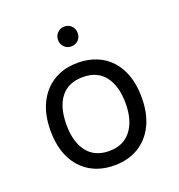

<svg xmlns="http://www.w3.org/2000/svg" viewBox="-131 -821 878 942"><g transform="rotate(-20 308.0 -350.0)"><path d="M308 12Q236.5 12 183 -19.5Q129.5 -51 99.8 -110.8Q70 -170.5 70 -255Q70 -338.5 99.8 -398.5Q129.5 -458.5 183 -490.8Q236.5 -523 308 -523Q380 -523 433.8 -491.5Q487.5 -460 517 -400Q546.5 -340 546.5 -256Q546.5 -172.5 517 -112.5Q487.5 -52.5 433.8 -20.2Q380 12 308 12ZM308 -63Q382 -63 422.2 -114.5Q462.5 -166 462.5 -256Q462.5 -345.5 423.5 -397Q384.5 -448.5 308 -448.5Q232.5 -448.5 193 -398.2Q153.5 -348 153.5 -255Q153.5 -166 193 -114.5Q232.5 -63 308 -63ZM308 -609Q286.5 -609 271.8 -623.8Q257 -638.5 257 -660Q257 -682.5 271.8 -697.5Q286.5 -712.5 308 -712.5Q330.5 -712.5 345 -697.5Q359.5 -682.5 359.5 -660Q359.5 -638.5 345 -623.8Q330.5 -609 308 -609Z"/></g></svg>

Font: Overpass Mono Light
Style: Regular
Weight: 400
Monospace: yes
Version: Version 4.000